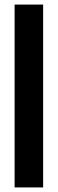

<svg xmlns="http://www.w3.org/2000/svg" viewBox="-20 -820 253 840"><path d="M43.9 0V-800H168.7V0Z"/></svg>

Font: Big Shoulders Stencil Display SC Thin
Style: Regular
Weight: 100
Designer: Patric King
Foundry: XO Type Co
Version: Version 2.001